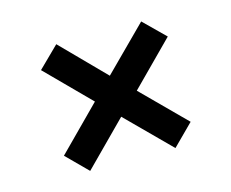

<svg xmlns="http://www.w3.org/2000/svg" viewBox="-64 -545 657 546"><g transform="rotate(-15 265.0 -271.5)"><path d="M140 -85 79 -146 204 -272 79 -398 140 -458 264 -332 390 -458 452 -397 327 -271 452 -146 391 -85 265 -211Z"/></g></svg>

Font: Faustina Light SemiBold
Style: Regular
Weight: 600
Version: Version 1.200